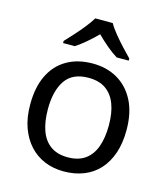

<svg xmlns="http://www.w3.org/2000/svg" viewBox="-115 -856 834 955"><g transform="rotate(15 302.5 -378.0)"><path d="M551 -269Q551 -202 533.5 -150.5Q516 -99 483.5 -63Q451 -27 404.5 -8.5Q358 10 301 10Q248 10 203 -8.5Q158 -27 125 -63Q92 -99 73.5 -150.5Q55 -202 55 -269Q55 -358 85 -419.5Q115 -481 171 -513.5Q227 -546 304 -546Q377 -546 432.5 -513.5Q488 -481 519.5 -419.5Q551 -358 551 -269ZM146 -269Q146 -206 162.5 -159.5Q179 -113 214 -88Q249 -63 303 -63Q357 -63 392 -88Q427 -113 443.5 -159.5Q460 -206 460 -269Q460 -333 443 -378Q426 -423 391.5 -447.5Q357 -472 302 -472Q220 -472 183 -418Q146 -364 146 -269ZM347 -766Q359 -744 381.5 -716.5Q404 -689 428.5 -662.5Q453 -636 472 -617V-606H410Q384 -622 356 -645.5Q328 -669 301 -696Q274 -669 247 -646Q220 -623 194 -606H134V-617Q153 -637 176.5 -663Q200 -689 222 -716.5Q244 -744 257 -766Z"/></g></svg>

Font: Noto Sans Telugu
Style: Regular
Weight: 400
Designer: Jelle Bosma - Monotype Design Team
Foundry: Monotype Imaging Inc.
Version: Version 2.003